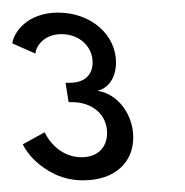

<svg xmlns="http://www.w3.org/2000/svg" viewBox="-63 -694 300 312"><path d="M-43 -623.5 -5.5 -607C-5 -617 7 -638.5 37 -638.5C66.5 -638.5 87.5 -618 87.5 -592.5C87.5 -571.5 73.5 -559.5 50.5 -559.5H43.5L48.5 -528H54C88 -528 111 -507 111 -478C111 -454 95.5 -438.5 69.5 -438.5C39.5 -438.5 19 -459.5 9.5 -479L-26 -459.5C-18 -443 -0.5 -423.5 27 -410.5C42.5 -403.5 57.5 -401 72.5 -401C123.5 -401 153.5 -430 153.5 -470.5C153.5 -508.5 128 -542 95 -546.5C111 -549.5 125.5 -565.5 125.5 -592.5C125.5 -637.5 85 -673.5 31.5 -673.5C-19.5 -673.5 -41 -640.5 -43 -623.5Z"/></svg>

Font: Font.Observer
Style: Regular
Weight: 500
Italic angle: 9°
Version: Version 1.001;FEAKit 1.0